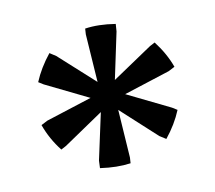

<svg xmlns="http://www.w3.org/2000/svg" viewBox="-50 -614 509 454"><g transform="rotate(10 205.0 -387.0)"><path d="M62.5 -292 74.2 -304.7 165.5 -375.5 50.8 -387.7 37.1 -390.6Q38.6 -425.3 51.3 -462.9L68.4 -459L175.3 -415.5L128.4 -521.5L124.5 -534.7Q153.3 -550.3 193.8 -558.1L198.7 -541L214.8 -427.2L282.7 -520.5L292 -530.8Q325.2 -509.8 348.1 -482.4L336.4 -469.7L244.6 -398.4L359.4 -386.2L373 -383.3Q371.6 -348.1 358.9 -311L341.3 -314.9L234.9 -358.9L281.7 -252.9L285.6 -239.7Q256.3 -224.1 216.3 -215.8L210.9 -232.9L195.3 -346.7L127.9 -253.4L118.7 -243.2Q86.4 -263.2 62.5 -292Z"/></g></svg>

Font: Markazi Text SemiBold
Style: Regular
Weight: 600
Designer: Borna Izadpanah (Arabic designer), Fiona Ross (Arabic design director) and Florian Runge (Latin designer)
Foundry: Borna Izadpanah and Florian Runge
Version: Version 1.001; ttfautohint (v1.8.3)